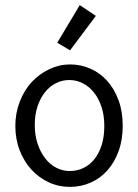

<svg xmlns="http://www.w3.org/2000/svg" viewBox="-20 -719 540 751"><path d="M254 -467Q296 -467 333.5 -450.5Q371 -434 399 -403Q427 -372 443.5 -327.5Q460 -283 460 -228Q460 -172 444 -128Q428 -84 400 -52.5Q372 -21 334 -4.5Q296 12 253 12Q209 12 170.5 -6Q132 -24 103 -55.5Q74 -87 57 -131Q40 -175 40 -226Q40 -277 57.5 -322Q75 -367 104.5 -398.5Q134 -430 173 -448.5Q212 -467 254 -467ZM388 -226Q388 -269 376.5 -302.5Q365 -336 346 -359Q327 -382 302.5 -394Q278 -406 251 -406Q224 -406 199.5 -394Q175 -382 156.5 -359Q138 -336 127 -303.5Q116 -271 116 -230Q116 -190 127 -157Q138 -124 156.5 -100Q175 -76 200 -63Q225 -50 253 -50Q281 -50 305.5 -61.5Q330 -73 348.5 -95.5Q367 -118 377.5 -151Q388 -184 388 -226ZM292 -699 355 -657 254 -522 204 -552Z"/></svg>

Font: Inconsolata
Style: Regular
Weight: 400
Designer: Raph Levien, Kirill Tkachev
Foundry: Cyreal
Version: Version 1.013